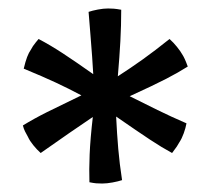

<svg xmlns="http://www.w3.org/2000/svg" viewBox="-20 -737 497 453"><path d="M254 -462Q256 -421 259 -386Q262 -351 268 -312Q259 -309 245.5 -306.5Q232 -304 221 -304Q213 -304 207 -304.5Q201 -305 191 -307Q190 -336 191.5 -372.5Q193 -409 199 -461Q172 -443 144 -423.5Q116 -404 76 -376Q67 -384 58.5 -394.5Q50 -405 46 -414Q42 -421 39 -427Q36 -433 34 -441Q60 -457 91 -472.5Q122 -488 172 -512Q142 -528 112 -542Q82 -556 36 -575Q40 -592 44 -602.5Q48 -613 53 -620Q57 -628 64 -636.5Q71 -645 71 -645Q98 -631 128.5 -611Q159 -591 200 -562Q198 -599 193.5 -653.5Q189 -708 189 -709Q198 -712 211 -714.5Q224 -717 235 -717Q242 -717 248.5 -716.5Q255 -716 266 -714Q266 -677 264 -640Q262 -603 258 -557Q289 -577 317 -597Q345 -617 380 -645Q389 -637 397.5 -626.5Q406 -616 411 -607Q413 -604 416 -597.5Q419 -591 423 -580Q401 -566 372 -551Q343 -536 286 -510Q320 -493 351.5 -477.5Q383 -462 420 -446Q418 -435 413.5 -422.5Q409 -410 403 -401Q401 -397 397 -391Q393 -385 386 -376Q362 -389 334 -407.5Q306 -426 254 -462Z"/></svg>

Font: Atma Medium
Style: Regular
Weight: 500
Designer: Gregori Vincens, Jeremie Hornus, Riccardo Olocco, Yoann Minet.
Foundry: black foundry
Version: Version 1.101;PS 1.100;hotconv 1.0.86;makeotf.lib2.5.63406